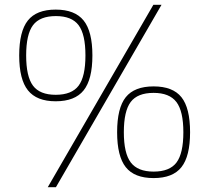

<svg xmlns="http://www.w3.org/2000/svg" viewBox="-20 -750 872 800"><path d="M212 -328Q133 -328 96.5 -373.5Q60 -419 60 -519Q60 -619 96 -664.5Q132 -710 212 -710Q292 -710 328.5 -664.5Q365 -619 365 -519Q365 -419 328.5 -373.5Q292 -328 212 -328ZM212 -355Q279 -355 307.5 -393Q336 -431 336 -519Q336 -607 307.5 -645Q279 -683 213 -683Q146 -683 117.5 -645Q89 -607 89 -519Q89 -431 117.5 -393Q146 -355 212 -355ZM213 30H179L619 -730H653ZM772 -199Q772 -99 736 -53.5Q700 -8 620 -8Q540 -8 504 -53.5Q468 -99 468 -199Q468 -300 504 -345Q540 -390 620 -390Q700 -390 736 -345Q772 -300 772 -199ZM620 -35Q687 -35 715.5 -73Q744 -111 744 -199Q744 -287 715 -325Q686 -363 620 -363Q553 -363 524.5 -325Q496 -287 496 -199Q496 -111 525 -73Q554 -35 620 -35Z"/></svg>

Font: Fivo Sans Thin
Style: Regular
Weight: 250
Foundry: Alexander Slobzheninov
Version: 1.0